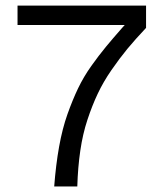

<svg xmlns="http://www.w3.org/2000/svg" viewBox="-20 -670 589 690"><path d="M257.8 0H174.8Q180.7 -77.6 192.4 -142.8Q204.1 -208 222.4 -259.5Q240.7 -311 260.7 -352.8Q280.8 -394.5 308.1 -432.9Q335.4 -471.2 360.4 -501.5Q385.3 -531.7 418 -568.8Q424.8 -576.2 428.2 -580.1H43V-649.9H504.9V-569.8Q465.8 -528.3 437.7 -494.4Q409.7 -460.4 380.4 -418Q351.1 -375.5 331.1 -333Q311 -290.5 294.2 -239.5Q277.3 -188.5 268.6 -128.7Q259.8 -68.8 257.8 0Z"/></svg>

Font: Overused Grotesk
Style: Regular
Weight: 400
Version: Version 0.002